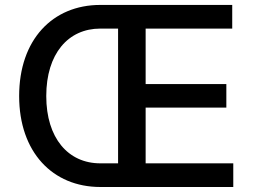

<svg xmlns="http://www.w3.org/2000/svg" viewBox="-20 -747 1015 767"><path d="M561.8 -94.5V-317.1H884.2V-411.2H561.8V-632.8H907.7V-727.3H380.7C189.6 -727.3 56.5 -588.1 56.5 -363.3C56.5 -139.9 189.6 0 380.7 0H911.9V-94.5ZM380.7 -94.5C252.5 -94.5 164.8 -195 164.8 -363.3C164.8 -532.7 252.5 -632.8 380.7 -632.8H451.7V-94.5Z"/></svg>

Font: RA Harald Medium
Style: Regular
Weight: 500
Designer: Rasmus Andersson
Foundry: rsms
Version: Version 3.000;hotconv 1.0.109;makeotfexe 2.5.65596